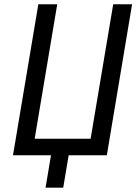

<svg xmlns="http://www.w3.org/2000/svg" viewBox="-20 -718 640 888"><path d="M190.7 149.9H272.4L297.6 0H474.1L590.9 -698.2H503.6L399.1 -76.3H140.3L244.7 -698.2H157.3L40.1 0H215.9Z"/></svg>

Font: Margiela Mono Italic Text It
Style: Regular
Weight: 400
Designer: Mike Abbink, Paul van der Laan, Pieter van Rosmalen
Foundry: Bold Monday
Version: Version 2.003 2021